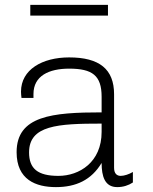

<svg xmlns="http://www.w3.org/2000/svg" viewBox="-20 -756 625 786"><path d="M104 -692H422V-736H104ZM447 -69V-370C447 -473 387 -521 263 -521C153 -521 66 -471 66 -381C66 -372 67 -363 68 -355H117V-371C117 -446 181 -475 263 -475C358 -475 396 -447 396 -360V-296C194 -296 48 -282 48 -133C48 -20 127 10 209 10C291 10 354 -19 396 -89C396 -34 409 10 460 10C484 10 506 3 524 -9V-52C509 -43 489 -36 474 -36C459 -36 447 -45 447 -69ZM396 -250V-216C396 -92 305 -36 219 -36C134 -36 99 -66 99 -132C99 -243 216 -250 396 -250Z"/></svg>

Font: Chivo Light
Style: Regular
Weight: 300
Designer: Hector Gatti
Foundry: Omnibus-Type
Version: Version 1.003;PS 001.003;hotconv 1.0.70;makeotf.lib2.5.58329